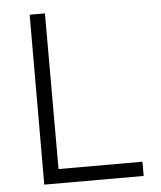

<svg xmlns="http://www.w3.org/2000/svg" viewBox="-52 -768 681 814"><g transform="rotate(-5 288.5 -361.5)"><path d="M104.5 -723H169.5V-60.5H526.5V0H103.5Z"/></g></svg>

Font: Public Sans ExtraLight
Style: Regular
Weight: 250
Designer: The Public Sans Project Authors: Dan O. Williams and USWDS (Libre Franklin designed by Pablo Impallari and Rodrigo Fuenz
Version: Version 1.007